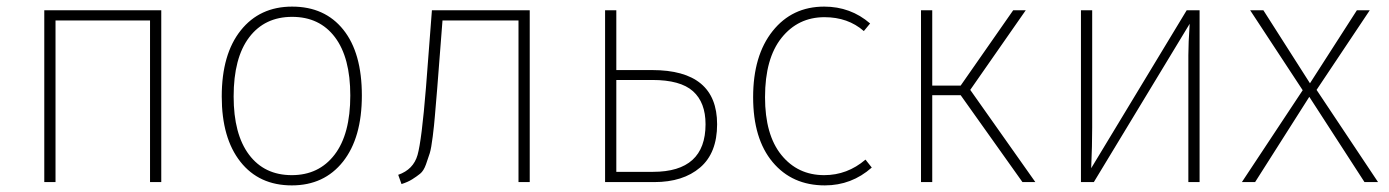

<svg xmlns="http://www.w3.org/2000/svg" viewBox="-20 -551 4204 581"><path d="M434 0V-489H148V0H114V-520H468V0Z M864 -531Q963 -531 1019 -461Q1075 -391 1075 -262Q1075 -134 1018 -62Q961 10 863 10Q764 10 707.5 -61.5Q651 -133 651 -259Q651 -387 708.5 -459Q766 -531 864 -531ZM687 -259Q687 -145 733.5 -83Q780 -21 863 -21Q945 -21 992.5 -83Q1040 -145 1040 -262Q1040 -377 993.5 -438.5Q947 -500 864 -500Q781 -500 734 -438Q687 -376 687 -259Z M1287 -520H1583V0H1549V-489H1319L1303 -283Q1298 -226 1296 -200Q1294 -174 1289.5 -138Q1285 -102 1280.5 -87.5Q1276 -73 1269 -53.5Q1262 -34 1251.5 -25.5Q1241 -17 1227.5 -8.5Q1214 0 1195 6L1185 -22Q1231 -38 1243.5 -82Q1256 -126 1269 -286Z M1953 -339Q2150 -339 2150 -175Q2150 -88 2098.5 -44Q2047 0 1960 0H1811V-520H1845V-339ZM1956 -31Q2115 -31 2115 -175Q2115 -241 2077 -275Q2039 -309 1954 -309H1845V-31Z M2474 -531Q2554 -531 2613 -480L2594 -457Q2546 -499 2475 -499Q2395 -499 2345 -436.5Q2295 -374 2295 -257Q2295 -143 2344.5 -82Q2394 -21 2474 -21Q2544 -21 2599 -68L2618 -44Q2557 10 2476 10Q2377 10 2318 -60.5Q2259 -131 2259 -257Q2259 -383 2318 -457Q2377 -531 2474 -531Z M3084 -520 2916 -279 3113 0H3074L2887 -263H2801V0H2767V-520H2801V-292H2887L3046 -520Z M3610 -520V0H3576V-384Q3576 -419 3580 -479L3290 0H3251V-520H3285V-165Q3285 -111 3282 -42L3571 -520Z M3964 -279 4150 0H4109L3942 -258L3778 0H3738L3922 -278L3763 -520H3803L3944 -299L4086 -520H4125Z"/></svg>

Font: Fira Sans UltraLight
Style: Regular
Weight: 200
Designer: Carrois Corporate & Edenspiekermann AG
Foundry: Carrois Corporate GbR & Edenspiekermann AG
Version: Version 4.106;PS 004.106;hotconv 1.0.70;makeotf.lib2.5.58329